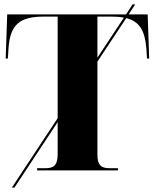

<svg xmlns="http://www.w3.org/2000/svg" viewBox="-20 -780 709 879"><path d="M34 79H46L244 -221V-74C244 -18 221 -10 187 -10H150V0H520V-10H483C450 -10 426 -17 426 -72V-498L558 -697C618 -682 643 -641 650 -559L653 -512H663L656 -714H569L599 -760H587L557 -714H13L6 -512H16L19 -559C26 -667 70 -704 180 -704H244V-239ZM426 -704H490C511 -704 531 -703 547 -699L426 -516Z"/></svg>

Font: Noto Serif Display ExtraBold
Style: Regular
Weight: 800
Designer: Monotype Design Team
Foundry: Monotype Imaging Inc.
Version: Version 2.009